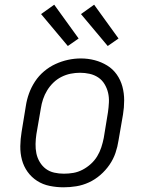

<svg xmlns="http://www.w3.org/2000/svg" viewBox="-20 -790 640 818"><path d="M251 8Q221 8 191.5 2Q162 -4 138 -19.5Q114 -35 97.5 -58Q81 -81 73.5 -109Q66 -137 66.5 -167.5Q67 -198 72 -228L90 -338Q94 -365 103.5 -391.5Q113 -418 129 -442.5Q145 -467 167.5 -486Q190 -505 216 -517Q242 -529 269.5 -535Q297 -541 324 -541Q355 -541 383.5 -533.5Q412 -526 436.5 -511Q461 -496 477.5 -472.5Q494 -449 501.5 -421Q509 -393 509 -362.5Q509 -332 504 -302L485 -192Q481 -165 472 -138.5Q463 -112 446.5 -88Q430 -64 407.5 -44.5Q385 -25 359 -13Q333 -1 305.5 3.5Q278 8 251 8ZM252 -50Q273 -50 293 -53.5Q313 -57 332 -67Q351 -77 367 -91.5Q383 -106 394 -124Q405 -142 411.5 -162Q418 -182 422 -202L440 -312Q443 -333 444 -354Q445 -375 440.5 -394.5Q436 -414 425.5 -431.5Q415 -449 398.5 -460Q382 -471 362 -475.5Q342 -480 321 -480Q301 -480 281 -476Q261 -472 242 -462.5Q223 -453 207.5 -438Q192 -423 181 -405Q170 -387 163.5 -367.5Q157 -348 154 -328L135 -218Q132 -198 131.5 -177Q131 -156 135 -136.5Q139 -117 149.5 -99.5Q160 -82 175.5 -70.5Q191 -59 211 -54.5Q231 -50 252 -50ZM439 -594 325 -730 381 -770 485 -626ZM269 -594 155 -730 211 -770 315 -626Z"/></svg>

Font: Iosevka Curly Slab LtExObl
Style: Regular
Weight: 300
Width: 7
Italic angle: -9°
Monospace: yes
Designer: Belleve Invis
Foundry: Belleve Invis
Version: Version 11.1.0; ttfautohint (v1.8.3)